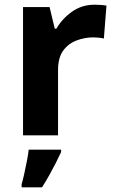

<svg xmlns="http://www.w3.org/2000/svg" viewBox="-20 -576 494 817"><path d="M383 -556Q394 -556 409 -555Q424 -554 433 -552L422 -412Q415 -414 401.5 -415.5Q388 -417 378 -417Q340 -417 305 -403.5Q270 -390 248.5 -360Q227 -330 227 -278V0H78V-546H191L213 -454H220Q244 -496 286 -526Q328 -556 383 -556ZM240 71Q230 93 217.5 117.5Q205 142 190.5 168Q176 194 159 221H72V208Q78 188 83.5 162Q89 136 94.5 109Q100 82 102 61H240Z"/></svg>

Font: Noto Sans Sundanese
Style: Bold
Weight: 700
Version: Version 2.003